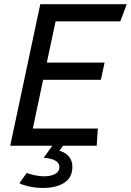

<svg xmlns="http://www.w3.org/2000/svg" viewBox="-20 -696 625 917"><path d="M441.9 0H28.8L172.4 -675.8H585.4L554.7 -594.2H245.6L203.6 -397H479.5L461.9 -314.9H186L136.7 -82H447.3ZM183.1 201.7Q150.4 201.7 114.3 193.4Q84.5 186.5 72.8 178.7L107.9 129.9Q122.1 136.2 146 141.1Q169.9 146 189.9 146Q220.2 146 239.3 136.7Q263.7 125.5 263.7 100.6Q263.7 82.5 244.6 71.3Q225.6 60.1 189 57.6L230 0H280.8L263.7 23.9Q325.7 42.5 325.7 101.6Q325.7 150.9 287.8 176.3Q250 201.7 183.1 201.7Z"/></svg>

Font: Cadman
Style: Italic
Weight: 400
Italic angle: -12°
Designer: Paul James MIller
Foundry: High-Logic / Made with FontCreator
Version: Version 2.114;March 28, 2021;FontCreator 13.0.0.2683 64-bit